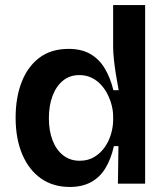

<svg xmlns="http://www.w3.org/2000/svg" viewBox="-20 -729 665 762"><path d="M257 13Q191 13 143 -20.5Q95 -54 68.5 -116Q42 -178 42 -262Q42 -342 66 -403.5Q90 -465 136.5 -500Q183 -535 252 -535Q304 -535 339 -514.5Q374 -494 396 -457Q418 -420 430 -371H451Q445 -402 440 -433.5Q435 -465 432 -493.5Q429 -522 429 -544V-709H556V-254V0H448L450 -149H432Q420 -96 397.5 -60Q375 -24 340 -5.5Q305 13 257 13ZM296 -91Q330 -91 355 -106.5Q380 -122 396.5 -146Q413 -170 421 -198.5Q429 -227 429 -252V-268Q429 -288 423.5 -310Q418 -332 407.5 -353.5Q397 -375 381 -392.5Q365 -410 343.5 -420.5Q322 -431 295 -431Q257 -431 230 -409Q203 -387 188.5 -348.5Q174 -310 174 -260Q174 -209 189 -171Q204 -133 231.5 -112Q259 -91 296 -91Z"/></svg>

Font: Bricolage Grotesque 18pt SemiBold
Style: Regular
Weight: 600
Version: Version 1.001;gftools[0.9.33.dev8+g029e19f]